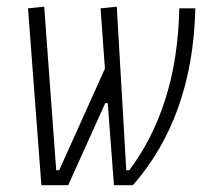

<svg xmlns="http://www.w3.org/2000/svg" viewBox="-20 -542 626 562"><path d="M313.5 0 295.4 -240.2H288.1L179.7 0H101.1L62 -517.6L109.4 -522.5L144.5 -43.9H153.3L287.1 -340.8L274.4 -517.6L321.8 -522.5L349.6 -43.9H358.4Q425.8 -132.8 463.6 -250.5Q501.5 -368.2 504.9 -517.6H551.8Q544.4 -200.2 369.1 0Z"/></svg>

Font: CaskaydiaCove NF ExtraLight
Style: Italic
Weight: 200
Italic angle: -10°
Designer: Aaron Bell
Foundry: Saja Typeworks
Version: Version 2111.001; VTT 6.35;Nerd Fonts 3.2.1